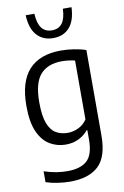

<svg xmlns="http://www.w3.org/2000/svg" viewBox="-108 -856 739 1147"><g transform="rotate(-10 261.5 -282.5)"><path d="M221.5 230Q187.5 230 148 224.2Q108.5 218.5 76 207.5V141.5Q114 154 149 159.8Q184 165.5 217 165.5Q297 165.5 336.5 129.2Q376 93 376 2V-55H371.5Q350.5 -28.5 315.8 -10.5Q281 7.5 235 7.5Q184 7.5 140 -18Q96 -43.5 69.2 -102.2Q42.5 -161 42.5 -260.5Q42.5 -408 108.5 -479.5Q174.5 -551 302 -551Q340 -551 381 -544.8Q422 -538.5 453.5 -527.5V-9.5Q453.5 119.5 395 174.8Q336.5 230 221.5 230ZM259 -59.5Q292 -59.5 324 -74.8Q356 -90 376 -120.5V-477.5Q360.5 -481.5 339.2 -484.2Q318 -487 296.5 -487Q212 -487 167 -437Q122 -387 122 -268Q122 -185 139.8 -139.8Q157.5 -94.5 188.5 -77Q219.5 -59.5 259 -59.5ZM272 -632Q210 -632 173 -673Q136 -714 132.5 -795H185Q188.5 -735 210.2 -707Q232 -679 272 -679Q312.5 -679 334 -707Q355.5 -735 358 -795H410.5Q407 -713.5 370.5 -672.8Q334 -632 272 -632Z"/></g></svg>

Font: Encode Sans SemiCondensed SemiCondensed
Style: Regular
Weight: 400
Width: 4
Designer: Multiple Designers
Foundry: Impallari Type
Version: Version 3.000; ttfautohint (v1.8.3) -l 8 -r 50 -G 200 -x 14 